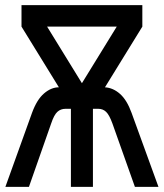

<svg xmlns="http://www.w3.org/2000/svg" viewBox="-20 -730 640 750"><path d="M1 0 105 -289Q124 -341 152 -365Q180 -389 210 -389L64 -626V-710H536V-626L390 -389Q422 -387 449 -363Q476 -339 494 -289L599 0H507L419 -248Q407 -281 394.5 -293Q382 -305 364 -305H343V0H257V-305H236Q217 -305 204 -293Q191 -281 180 -248L93 0ZM164 -626 300 -405 436 -626Z"/></svg>

Font: Geist Mono
Style: Regular
Weight: 400
Monospace: yes
Designer: Basement.studio, Andrés Briganti, Mateo Zaragoza
Foundry: Basement.studio, Vercel, Andrés Briganti, Guido Ferreyra, Mateo Zaragoza
Version: Version 1.500; ttfautohint (v1.8.4.7-5d5b)